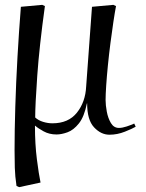

<svg xmlns="http://www.w3.org/2000/svg" viewBox="-20 -541 602 791"><path d="M59 230 48 225Q42 185 41 150Q40 115 40 78Q40 -2 43 -101Q46 -200 52 -306Q58 -412 66 -513L154 -521L165 -516Q142 -350 133.5 -229Q125 -108 125 -57Q138 -45 157.5 -39Q177 -33 196 -33Q262 -33 297 -77Q332 -121 335 -185L359 -513L447 -521L458 -516Q453 -490 447 -450Q441 -410 435 -363.5Q429 -317 424.5 -271.5Q420 -226 417.5 -188.5Q415 -151 415 -129Q415 -108 420 -81Q425 -54 437 -34Q449 -14 470 -14Q484 -14 502 -20Q520 -26 533 -32L539 -19Q526 -11 494.5 1.5Q463 14 431 14Q396 14 367.5 -16.5Q339 -47 339 -115H338Q327 -60 305 -32.5Q283 -5 258 4Q233 13 213 13Q183 13 159.5 0Q136 -13 125 -23H124Q124 53 132 115.5Q140 178 147 211Z"/></svg>

Font: Literata 72pt
Style: Italic
Weight: 400
Italic angle: -2°
Designer: Latin by Veronika Burian and Jose Scaglione. Greek by Irene Vlachou. Cyrillic by Vera Evstafieva
Foundry: TypeTogether
Version: Version 3.002